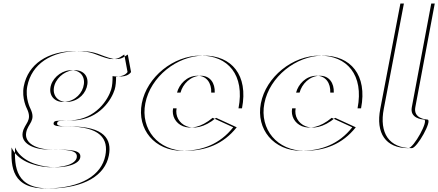

<svg xmlns="http://www.w3.org/2000/svg" viewBox="-20 -845 2500 1095"><path d="M129.5 -90C139.6 -142.2 187.1 -155 153.7 -225C153.7 -225 122.2 -284 135.6 -353C160.5 -481 273.4 -552.6 425.7 -554C533.9 -555 547.4 -527 625.9 -509C676.7 -503.5 686.9 -522.3 708.8 -534L727.4 -434C701.4 -398 641.9 -411 641.9 -411C642.4 -383 640.3 -354.9 633.9 -334C617.6 -281 549.9 -164 399.7 -158C316.5 -157 308.7 -158 305.6 -142C302.5 -126 331.1 -124 380.1 -124C576.1 -124 618.9 -51 600.8 42C578.9 155 461.9 227 268.3 230C67.7 233 62.2 107 65.8 -4C129.6 141 429.3 132 438.1 51C442.6 9.6 382.4 8 277.4 8C187.4 8 117.6 -29 129.5 -90ZM287.2 -343C293.6 -393 342 -438.4 394.8 -444C451 -450 484.9 -415 478.4 -365C472 -315 430.3 -270 370.8 -264C318 -258.7 280.8 -293 287.2 -343ZM109.5 -90C97.6 -29 167.4 8 257.4 8C362.4 8 422.6 9.6 418.1 51C409.3 132 109.6 141 45.8 -4C42.2 107 47.7 233 248.3 230C441.9 227 558.9 155 580.8 42C598.9 -51 556.1 -124 360.1 -124C311.1 -124 282.5 -126 285.6 -142C288.7 -158 296.5 -157 379.7 -158C529.9 -164 597.6 -281 613.9 -334C620.3 -354.9 622.4 -383 621.9 -411C621.9 -411 681.4 -398 707.4 -434L688.8 -534C666.9 -522.3 656.7 -503.5 605.9 -509C527.4 -527 513.9 -555 405.7 -554C253.4 -552.6 140.5 -481 115.6 -353C102.2 -284 133.7 -225 133.7 -225C167.1 -155 119.6 -142.2 109.5 -90ZM267.2 -343C260.8 -293 298 -258.7 350.8 -264C410.3 -270 452 -315 458.4 -365C464.9 -415 431 -450 374.8 -444C322 -438.4 273.6 -393 267.2 -343Z M1009.6 -317C1021.8 -364 1065.3 -413 1126.3 -413C1178.3 -413 1207.1 -371 1204.6 -317ZM1212.6 -173 1330.1 -119C1253.3 -22 1152.1 15 1038.1 15C883.1 15 779.8 -107 808.8 -256C837.9 -406 988.6 -528 1143.6 -528C1299.6 -528 1397.3 -418 1360.1 -227H987.1C970.4 -141 1077.7 -60 1212.6 -173ZM989.6 -317H1184.6C1187.1 -371 1158.3 -413 1106.3 -413C1045.3 -413 1001.8 -364 989.6 -317ZM1192.6 -173C1057.7 -60 950.4 -141 967.1 -227H1340.1C1377.3 -418 1279.6 -528 1123.6 -528C968.6 -528 817.9 -406 788.8 -256C759.8 -107 863.1 15 1018.1 15C1132.1 15 1233.3 -22 1310.1 -119Z M1688.6 -317C1700.8 -364 1744.3 -413 1805.3 -413C1857.3 -413 1886.1 -371 1883.6 -317ZM1891.6 -173 2009.1 -119C1932.3 -22 1831.1 15 1717.1 15C1562.1 15 1458.8 -107 1487.8 -256C1516.9 -406 1667.6 -528 1822.6 -528C1978.6 -528 2076.3 -418 2039.1 -227H1666.1C1649.4 -141 1756.7 -60 1891.6 -173ZM1668.6 -317H1863.6C1866.1 -371 1837.3 -413 1785.3 -413C1724.3 -413 1680.8 -364 1668.6 -317ZM1871.6 -173C1736.7 -60 1629.4 -141 1646.1 -227H2019.1C2056.3 -418 1958.6 -528 1802.6 -528C1647.6 -528 1496.9 -406 1467.8 -256C1438.8 -107 1542.1 15 1697.1 15C1811.1 15 1912.3 -22 1989.1 -119Z M2328.6 0C2198.6 0 2141.9 -86 2168.9 -225L2283.5 -825H2459.5L2348.7 -234C2336.1 -169.4 2407.3 -163.9 2417.9 -163C2447.8 -160.5 2359.2 0 2328.6 0ZM2308.6 0C2339.2 0 2427.8 -160.5 2397.9 -163C2387.3 -163.9 2316.1 -169.4 2328.7 -234L2439.5 -825H2263.5L2148.9 -225C2121.9 -86 2178.6 0 2308.6 0Z"/></svg>

Font: Hussar Plate
Style: Obl
Weight: 700
Foundry: Cannot Into Space Fonts
Version: Version 0.798247